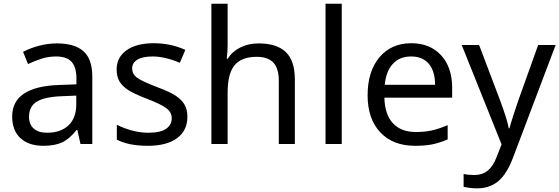

<svg xmlns="http://www.w3.org/2000/svg" viewBox="-20 -780 3030 1040"><path d="M416 0 398.9 -76.2H395Q355 -25.9 315.2 -8.1Q275.4 9.8 214.8 9.8Q135.7 9.8 90.8 -31.7Q45.9 -73.2 45.9 -148.9Q45.9 -312 303.2 -319.8L394 -323.2V-355Q394 -416 367.7 -445.1Q341.3 -474.1 283.2 -474.1Q240.7 -474.1 202.9 -461.4Q165 -448.7 131.8 -433.1L105 -499Q145.5 -520.5 193.4 -532.7Q241.2 -544.9 288.1 -544.9Q385.3 -544.9 432.6 -502Q480 -459 480 -365.2V0ZM234.9 -61Q308.6 -61 350.8 -100.8Q393.1 -140.6 393.1 -213.9V-262.2L314 -258.8Q221.7 -255.4 179.4 -229.5Q137.2 -203.6 137.2 -147.9Q137.2 -106 162.8 -83.5Q188.5 -61 234.9 -61Z M995.1 -147.9Q995.1 -72.8 939 -31.5Q882.8 9.8 781.2 9.8Q675.3 9.8 612.8 -23.9V-104Q701.2 -61 783.2 -61Q849.6 -61 879.9 -82.5Q910.2 -104 910.2 -140.1Q910.2 -171.9 881.1 -193.8Q852.1 -215.8 777.8 -244.1Q702.1 -273.4 671.4 -294.2Q640.6 -314.9 626.2 -340.8Q611.8 -366.7 611.8 -403.8Q611.8 -469.7 665.5 -507.8Q719.2 -545.9 813 -545.9Q904.3 -545.9 983.9 -509.8L954.1 -439.9Q872.6 -474.1 807.1 -474.1Q752.4 -474.1 724.1 -456.8Q695.8 -439.5 695.8 -409.2Q695.8 -379.9 720.2 -360.6Q744.6 -341.3 834 -307.1Q900.9 -282.2 932.9 -260.7Q964.8 -239.3 980 -212.4Q995.1 -185.5 995.1 -147.9Z M1490.2 0V-342.8Q1490.2 -408.2 1461.2 -440.2Q1432.1 -472.2 1370.1 -472.2Q1288.6 -472.2 1250.7 -426.8Q1212.9 -381.3 1212.9 -276.9V0H1125V-759.8H1212.9V-537.1Q1212.9 -493.2 1208 -461.9H1213.9Q1237.8 -501 1281.7 -522.9Q1325.7 -544.9 1380.9 -544.9Q1478.5 -544.9 1527.8 -498.3Q1577.1 -451.7 1577.1 -349.1V0Z M1831.1 0H1743.2V-759.8H1831.1Z M2229 9.8Q2108.4 9.8 2039.8 -63.2Q1971.2 -136.2 1971.2 -264.2Q1971.2 -393.1 2035.2 -469.5Q2099.1 -545.9 2208 -545.9Q2309.1 -545.9 2369.1 -480.7Q2429.2 -415.5 2429.2 -304.2V-251H2062Q2064.5 -159.7 2108.4 -112.3Q2152.3 -64.9 2232.9 -64.9Q2275.9 -64.9 2314.5 -72.5Q2353 -80.1 2404.8 -102.1V-24.9Q2360.4 -5.9 2321.3 2Q2282.2 9.8 2229 9.8ZM2207 -474.1Q2144 -474.1 2107.4 -433.6Q2070.8 -393.1 2064 -320.8H2336.9Q2335.9 -396 2302.2 -435.1Q2268.6 -474.1 2207 -474.1Z M2481 -536.1H2575.2L2690.9 -231Q2727.5 -131.3 2735.8 -85H2739.7Q2744.1 -103 2759.8 -152.6Q2775.4 -202.1 2786.1 -231.9L2895 -536.1H2989.7L2758.8 74.2Q2725.1 163.1 2678.7 201.7Q2632.3 240.2 2564 240.2Q2527.3 240.2 2491.2 231.9V162.1Q2515.6 168 2549.8 168Q2591.8 168 2621.1 144.8Q2650.4 121.6 2668.9 73.2L2696.8 2Z"/></svg>

Font: Noto Sans Historic
Style: Regular
Weight: 400
Designer: Monotype Design Team
Foundry: Monotype Imaging Inc.
Version: Version 0.71 uh